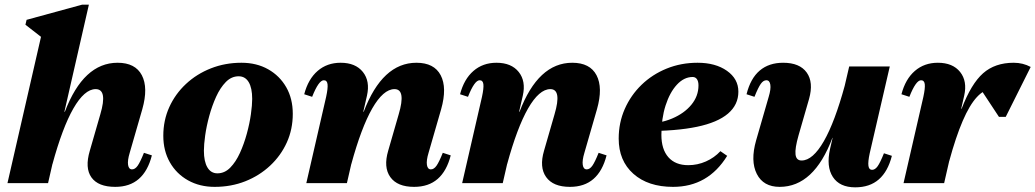

<svg xmlns="http://www.w3.org/2000/svg" viewBox="-20 -785 4438 823"><path d="M12 0 172 -698 192 -599 89 -679 94 -700 332 -765H361L186 0ZM474 16Q401 16 372 -24.5Q343 -65 365 -139L410 -295Q442 -403 390 -403Q366 -403 342 -382Q318 -361 294.5 -320Q271 -279 248.5 -219Q226 -159 205 -82H150V-306H258Q338 -516 484 -516Q560 -516 588 -462.5Q616 -409 590 -317L536 -130Q526 -97 529 -78Q532 -59 546 -59Q559 -59 570 -74.5Q581 -90 597 -130L631 -119Q614 -52 575 -18Q536 16 474 16Z M900 16Q836 16 786 -12Q736 -40 708 -89.5Q680 -139 680 -203Q680 -269 705.5 -325.5Q731 -382 777 -425Q823 -468 884 -492Q945 -516 1015 -516Q1080 -516 1129.5 -488Q1179 -460 1207 -411Q1235 -362 1235 -297Q1235 -231 1209.5 -174.5Q1184 -118 1138 -75Q1092 -32 1031.5 -8Q971 16 900 16ZM912 -42Q943 -42 967 -66.5Q991 -91 1008.5 -129.5Q1026 -168 1038 -212Q1050 -256 1055.5 -295.5Q1061 -335 1061 -361Q1061 -408 1046 -433Q1031 -458 1003 -458Q972 -458 948 -433.5Q924 -409 906.5 -370.5Q889 -332 877 -288Q865 -244 859.5 -204.5Q854 -165 854 -139Q854 -93 869 -67.5Q884 -42 912 -42Z M1755 16Q1683 16 1653 -26Q1623 -68 1644 -139L1689 -295Q1721 -403 1671 -403Q1647 -403 1623 -382Q1599 -361 1575.5 -320Q1552 -279 1529.5 -219Q1507 -159 1486 -82H1431V-306H1539Q1619 -516 1765 -516Q1841 -516 1869 -462.5Q1897 -409 1871 -317L1817 -130Q1807 -97 1810 -78Q1813 -59 1827 -59Q1840 -59 1851 -74.5Q1862 -90 1878 -130L1912 -119Q1895 -52 1856 -18Q1817 16 1755 16ZM1293 0 1378 -370Q1386 -407 1384 -424Q1382 -441 1368 -441Q1346 -441 1318 -370L1284 -381Q1301 -446 1341.5 -481Q1382 -516 1440 -516Q1504 -516 1535.5 -476.5Q1567 -437 1553 -375L1467 0Z M2423 16Q2351 16 2321 -26Q2291 -68 2312 -139L2357 -295Q2389 -403 2339 -403Q2315 -403 2291 -382Q2267 -361 2243.5 -320Q2220 -279 2197.5 -219Q2175 -159 2154 -82H2099V-306H2207Q2287 -516 2433 -516Q2509 -516 2537 -462.5Q2565 -409 2539 -317L2485 -130Q2475 -97 2478 -78Q2481 -59 2495 -59Q2508 -59 2519 -74.5Q2530 -90 2546 -130L2580 -119Q2563 -52 2524 -18Q2485 16 2423 16ZM1961 0 2046 -370Q2054 -407 2052 -424Q2050 -441 2036 -441Q2014 -441 1986 -370L1952 -381Q1969 -446 2009.5 -481Q2050 -516 2108 -516Q2172 -516 2203.5 -476.5Q2235 -437 2221 -375L2135 0Z M2865 16Q2758 16 2695 -40Q2632 -96 2632 -191Q2632 -259 2658 -318Q2684 -377 2730 -421.5Q2776 -466 2837.5 -491Q2899 -516 2970 -516Q3047 -516 3096 -481.5Q3145 -447 3145 -392Q3145 -336 3100.5 -298Q3056 -260 2967.5 -241.5Q2879 -223 2745 -223V-255Q2809 -255 2861 -277Q2913 -299 2943.5 -336Q2974 -373 2974 -419Q2974 -436 2967.5 -445.5Q2961 -455 2949 -455Q2912 -455 2881.5 -422Q2851 -389 2833 -333Q2815 -277 2815 -207Q2815 -145 2845 -111Q2875 -77 2930 -77Q2970 -77 3006 -93Q3042 -109 3068 -137L3097 -117Q3015 16 2865 16Z M3322 16Q3252 16 3224 -39.5Q3196 -95 3221 -183L3275 -370Q3285 -403 3282 -422Q3279 -441 3265 -441Q3252 -441 3241 -425.5Q3230 -410 3214 -370L3180 -381Q3197 -449 3236.5 -482.5Q3276 -516 3337 -516Q3408 -516 3438 -474Q3468 -432 3448 -361L3403 -205Q3387 -149 3390 -123Q3393 -97 3416 -97Q3440 -97 3464 -118Q3488 -139 3511.5 -180Q3535 -221 3557.5 -281Q3580 -341 3601 -418H3656V-194H3548Q3469 16 3322 16ZM3646 18Q3579 18 3550 -26.5Q3521 -71 3538 -147L3620 -500H3794L3708 -128Q3700 -91 3702.5 -74Q3705 -57 3718 -57Q3731 -57 3742 -72.5Q3753 -88 3769 -128L3803 -117Q3786 -50 3747 -16Q3708 18 3646 18Z M3994 -95V-319H4102Q4143 -426 4194 -471Q4245 -516 4325 -516Q4365 -516 4398 -498L4291 -284H4262L4173 -419H4232V-403Q4199 -403 4167.5 -369Q4136 -335 4106.5 -266.5Q4077 -198 4049 -95ZM3853 0 3938 -370Q3946 -407 3944 -424Q3942 -441 3928 -441Q3906 -441 3878 -370L3844 -381Q3861 -446 3901.5 -481Q3942 -516 4000 -516Q4064 -516 4095.5 -476.5Q4127 -437 4113 -375L4027 0Z"/></svg>

Font: Platypi Light ExtraBold
Style: Italic
Weight: 800
Italic angle: -13°
Version: Version 1.200